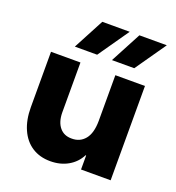

<svg xmlns="http://www.w3.org/2000/svg" viewBox="-135 -841 885 964"><g transform="rotate(20 307.5 -359.5)"><path d="M558.6 0H400.4V-75.2H397.5Q376 -33.2 335 -9.8Q293.9 13.7 240.2 13.7Q183.6 13.7 142.3 -13.2Q101.1 -40 78.9 -90.1Q56.6 -140.1 56.6 -208V-503.9H213.9V-235.4Q214.8 -185.5 238.3 -157.5Q261.7 -129.4 302.7 -129.9Q346.7 -129.4 373.3 -161.6Q399.9 -193.8 400.4 -258.8V-503.9H558.6ZM358.4 -569.3 445.3 -733.4H591.8L477.5 -569.3ZM160.2 -569.3 247.1 -733.4H393.6L279.3 -569.3Z"/></g></svg>

Font: Wanted Sans ExtraBold
Style: Regular
Weight: 800
Designer: Original Design by Kil Hyung-jin and Kang Hanbin, Wanted Lab, Inc; Hangeul from Source Han Sans by Jang Soo-young and Ka
Foundry: Wanted Lab, Inc.
Version: Version 1.003